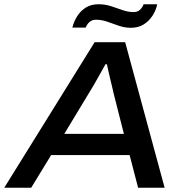

<svg xmlns="http://www.w3.org/2000/svg" viewBox="-46 -885 862 905"><path d="M-26 0 400 -686H544L730 0H605L565 -154H195L101 0ZM257 -254H538L489 -447Q486 -461 481.5 -480Q477 -499 472 -519.5Q467 -540 463.5 -556.5Q460 -573 458 -582H451Q439 -561 424.5 -534.5Q410 -508 396 -484Q382 -460 373 -446ZM295 -755Q302 -783 317.5 -808Q333 -833 358 -849Q383 -865 418 -865Q449 -865 477 -856Q505 -847 531.5 -837.5Q558 -828 583 -828Q602 -828 613.5 -838.5Q625 -849 631 -865H695Q690 -838 673.5 -812Q657 -786 631.5 -770Q606 -754 571 -754Q541 -754 513 -764Q485 -774 459 -783Q433 -792 407 -792Q388 -792 376 -781.5Q364 -771 358 -755Z"/></svg>

Font: Archivo SemiExpanded Medium
Style: Italic
Weight: 500
Width: 6
Italic angle: -10°
Designer: Hector Gatti
Foundry: Omnibus-Type
Version: Version 2.001